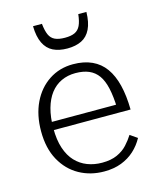

<svg xmlns="http://www.w3.org/2000/svg" viewBox="-118 -865 791 959"><g transform="rotate(-15 278.0 -385.5)"><path d="M111 -263Q111 -203 125.5 -159.5Q140 -116 166 -88.5Q192 -61 227 -47.5Q262 -34 303 -34Q349 -34 381 -48.5Q413 -63 434 -86Q455 -109 470 -133L507 -107Q488 -72 459 -45.5Q430 -19 391 -4Q352 11 302 11Q231 11 173.5 -21Q116 -53 82 -114.5Q48 -176 48 -264Q48 -348 78.5 -411.5Q109 -475 163.5 -511Q218 -547 288 -547Q344 -547 385.5 -528Q427 -509 453.5 -472Q480 -435 493.5 -380.5Q507 -326 508 -254H92V-296H464L445 -279Q443 -339 433.5 -381.5Q424 -424 405.5 -450Q387 -476 358 -488.5Q329 -501 288 -501Q248 -501 215 -485.5Q182 -470 159 -440Q136 -410 123.5 -365.5Q111 -321 111 -263ZM283 -630Q326 -630 356.5 -645Q387 -660 403.5 -694Q420 -728 421 -782H379Q375 -745 365 -724Q355 -703 336 -694Q317 -685 285 -685Q253 -685 233.5 -694Q214 -703 204.5 -724Q195 -745 191 -782H145Q146 -728 162.5 -694Q179 -660 209.5 -645Q240 -630 283 -630Z"/></g></svg>

Font: Roboto Serif 20pt ExtraLight
Style: Regular
Weight: 250
Version: Version 1.008